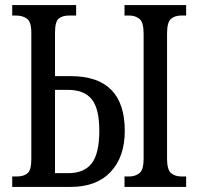

<svg xmlns="http://www.w3.org/2000/svg" viewBox="-20 -734 779 754"><path d="M28 0V-41H47Q73 -41 88 -53.5Q103 -66 103 -109V-605Q103 -648 86 -660.5Q69 -673 43 -673H28V-714H279V-673H251Q225 -673 210.5 -661Q196 -649 196 -605V-435H258Q470 -435 470 -220Q470 -118 414.5 -59Q359 0 258 0ZM196 -54H248Q311 -54 340.5 -93Q370 -132 370 -220Q370 -308 340 -344.5Q310 -381 248 -381H196ZM469 0V-41H488Q511 -41 527.5 -54Q544 -67 544 -110V-602Q544 -647 527.5 -660Q511 -673 488 -673H469V-714H711V-673H692Q667 -673 651.5 -660Q636 -647 636 -602V-111Q636 -68 651.5 -54.5Q667 -41 692 -41H711V0Z"/></svg>

Font: Noto Serif ExtraCondensed
Style: Regular
Weight: 400
Width: 2
Designer: Monotype Design Team
Foundry: Monotype Imaging Inc.
Version: Version 2.015